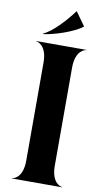

<svg xmlns="http://www.w3.org/2000/svg" viewBox="-106 -1027 555 1073"><g transform="rotate(10 171.5 -491.0)"><path d="M44 0H329V-1.5C323.5 -1.5 267.5 -11 267.5 -112V-668C267.5 -769 323.5 -778.5 329 -778.5V-780H44V-778.5C49.5 -778.5 105.5 -769 105.5 -668V-112C105.5 -11 49.5 -1.5 44 -1.5ZM236.5 -982C195.5 -925 122.5 -847 74.5 -828L77.5 -825C136.5 -833 241.5 -866 292.5 -905V-908L239.5 -982Z"/></g></svg>

Font: Beautique Display Medium
Style: Bold
Weight: 900
Designer: Nhat-Quang Ngo
Version: Version 1.100;Glyphs 3.2.3 (3260)